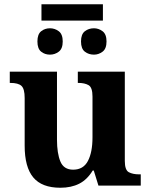

<svg xmlns="http://www.w3.org/2000/svg" viewBox="-20 -873 707 903"><path d="M175 -776V-853H464V-776ZM215 -616Q191 -616 173.5 -630Q156 -644 156 -678Q156 -712 173.5 -726Q191 -740 215 -740Q238 -740 256.5 -726Q275 -712 275 -678Q275 -644 256.5 -630Q238 -616 215 -616ZM422 -616Q397 -616 379 -630Q361 -644 361 -678Q361 -712 379 -726Q397 -740 422 -740Q444 -740 462.5 -726Q481 -712 481 -678Q481 -644 462.5 -630Q444 -616 422 -616ZM264 10Q177 10 136.5 -38.5Q96 -87 96 -188V-412Q96 -455 81 -469Q66 -483 29 -483H26V-536H248V-216Q248 -152 264 -113.5Q280 -75 324 -75Q372 -75 393.5 -116Q415 -157 415 -227V-419Q415 -462 396.5 -472.5Q378 -483 349 -483H346V-536H567V-116Q567 -73 586 -63Q605 -53 634 -53H642V0H443L421 -71H416Q390 -28 352.5 -9Q315 10 264 10Z"/></svg>

Font: Noto Serif
Style: Bold
Weight: 700
Designer: Monotype Design Team
Foundry: Monotype Imaging Inc.
Version: Version 2.014